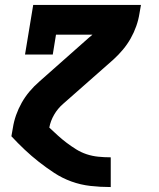

<svg xmlns="http://www.w3.org/2000/svg" viewBox="-20 -550 640 775"><path d="M426 205Q385 205 345 200.5Q305 196 268 182.5Q231 169 199 148Q167 127 137 103.5Q107 80 79.5 54Q52 28 26 0L32 -34Q36 -60 45 -85.5Q54 -111 67.5 -135Q81 -159 99 -180.5Q117 -202 139 -221L340 -399Q344 -402 347 -404.5Q350 -407 353 -410H206L193 -330H81L114 -530H549L543 -496Q539 -470 530 -444.5Q521 -419 507.5 -395Q494 -371 476 -349.5Q458 -328 437 -309L235 -131Q213 -112 198.5 -87Q184 -62 179 -35Q196 -19 213 -3.5Q230 12 248.5 26Q267 40 287 52.5Q307 65 329.5 72.5Q352 80 376.5 82.5Q401 85 426 85H427V205Z"/></svg>

Font: Iosevka Curly Slab HvExObl
Style: Regular
Weight: 900
Width: 7
Italic angle: -9°
Monospace: yes
Designer: Belleve Invis
Foundry: Belleve Invis
Version: Version 11.1.0; ttfautohint (v1.8.3)